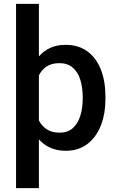

<svg xmlns="http://www.w3.org/2000/svg" viewBox="-20 -770 611 993"><path d="M525.4 -269V-258.8Q525.4 -182.1 501.7 -121.3Q478 -60.5 432.1 -25.4Q386.2 9.8 320.3 9.8Q275.4 9.8 240.7 -5.6Q206.1 -21 181.2 -49.3V203.1H63V-750H181.2V-478.5Q206.1 -506.8 240.2 -522.5Q274.4 -538.1 318.8 -538.1Q385.7 -538.1 431.9 -504.4Q478 -470.7 501.7 -410.2Q525.4 -349.6 525.4 -269ZM407.7 -258.8V-269Q407.7 -317.4 395.5 -356.9Q383.3 -396.5 356.7 -419.9Q330.1 -443.4 287.6 -443.4Q247.1 -443.4 221.4 -426.3Q195.8 -409.2 181.2 -380.4V-147Q195.8 -118.7 221.7 -101.3Q247.6 -84 288.6 -84Q331.1 -84 357.2 -107.9Q383.3 -131.8 395.5 -171.6Q407.7 -211.4 407.7 -258.8Z"/></svg>

Font: Vazirmatn UI Medium
Style: Regular
Weight: 500
Designer: Saber Rastikerdar
Foundry: Saber Rastikerdar
Version: Version 33.003